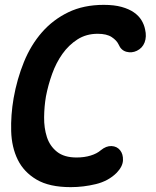

<svg xmlns="http://www.w3.org/2000/svg" viewBox="-20 -760 640 790"><path d="M36 -356Q50 -435 78.5 -505Q107 -575 152.5 -627Q198 -679 261 -709.5Q324 -740 407 -740Q450 -740 480.5 -731.5Q511 -723 531 -709Q551 -695 562 -677Q573 -659 577 -639Q584 -609 575 -585.5Q566 -562 543 -551Q522 -541 500 -547Q478 -553 468 -577Q460 -594 439.5 -607.5Q419 -621 382 -621Q335 -621 299 -598Q263 -575 237 -538.5Q211 -502 194.5 -456Q178 -410 169 -363Q162 -322 161.5 -277.5Q161 -233 173 -196Q185 -159 214.5 -135.5Q244 -112 295 -112Q311 -112 325.5 -114Q340 -116 353 -120Q366 -124 376.5 -129.5Q387 -135 395 -142Q417 -160 439 -159Q461 -158 474 -142Q487 -126 486 -100.5Q485 -75 460 -49Q426 -15 374.5 -2.5Q323 10 271 10Q183 10 130.5 -21Q78 -52 53 -103Q28 -154 26 -220Q24 -286 36 -356Z"/></svg>

Font: Maple Mono
Style: Bold Italic
Weight: 700
Italic angle: -10°
Monospace: yes
Designer: subframe7536
Version: Version 7.000